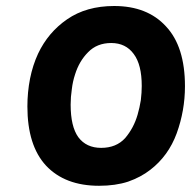

<svg xmlns="http://www.w3.org/2000/svg" viewBox="-20 -593 642 633"><path d="M356.4 -573.2Q264.6 -573.2 201.2 -529.3Q138.7 -486.3 105.5 -416Q87.9 -377.9 79.1 -334Q70.3 -289.1 70.3 -242.2Q70.3 -113.3 131.8 -46.9Q194.3 19.5 306.6 19.5Q360.4 19.5 402.3 5.9Q444.3 -8.8 475.6 -33.2Q535.2 -79.1 562.5 -153.3Q589.8 -228.5 589.8 -308.6Q589.8 -439.5 527.3 -505.9Q465.8 -573.2 356.4 -573.2ZM346.7 -451.2Q394.5 -451.2 420.9 -415Q447.3 -379.9 447.3 -309.6Q447.3 -288.1 444.3 -262.7Q440.4 -238.3 433.6 -214.8Q420.9 -170.9 392.6 -137.7Q363.3 -105.5 313.5 -105.5Q264.6 -105.5 238.3 -140.6Q212.9 -175.8 212.9 -248Q212.9 -273.4 216.8 -298.8Q219.7 -324.2 227.5 -347.7Q241.2 -391.6 270.5 -420.9Q299.8 -451.2 346.7 -451.2Z"/></svg>

Font: cl
Style: Bold Italic
Weight: 400
Designer: Mitja Miklavcic
Version: Version 7.504; 2011; Build 1022